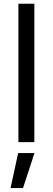

<svg xmlns="http://www.w3.org/2000/svg" viewBox="-20 -747 277 1009"><path d="M160.5 -727.3H76.7V0H160.5ZM35.5 241.5H100.9L161.2 57.5H75.3Z"/></svg>

Font: Karasuma Gothic
Style: Regular
Weight: 400
Designer: Rasmus Andersson, Ryoko Nishizuka
Foundry: Genbu
Version: Version 1.00